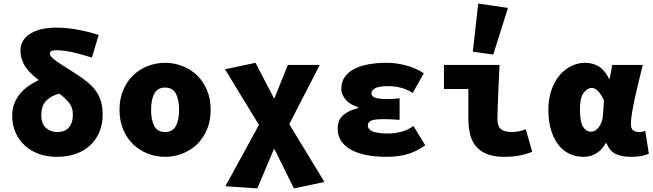

<svg xmlns="http://www.w3.org/2000/svg" viewBox="-20 -862 3640 1070"><path d="M296 12Q244 12 199 -3.5Q154 -19 120.5 -49Q87 -79 67.5 -121.5Q48 -164 48 -218Q48 -255 60 -285.5Q72 -316 92.5 -340.5Q113 -365 140 -383.5Q167 -402 196 -416Q176 -431 157.5 -448Q139 -465 125 -485Q111 -505 102.5 -529Q94 -553 94 -582Q94 -607 106 -630Q118 -653 143 -670.5Q168 -688 205.5 -698Q243 -708 294 -708Q354 -708 416.5 -696Q479 -684 530 -667L492 -541Q441 -558 388.5 -570Q336 -582 294 -582Q258 -582 258 -564Q258 -553 269.5 -541.5Q281 -530 300.5 -516.5Q320 -503 346.5 -486.5Q373 -470 404 -450Q443 -425 471 -401.5Q499 -378 517 -351.5Q535 -325 543.5 -294Q552 -263 552 -224Q552 -171 534.5 -128Q517 -85 484 -53.5Q451 -22 403.5 -5Q356 12 296 12ZM300 -126Q317 -126 332.5 -131Q348 -136 360 -147.5Q372 -159 379 -178Q386 -197 386 -226Q386 -263 364.5 -290Q343 -317 310 -340Q265 -329 237.5 -300.5Q210 -272 210 -220Q210 -172 236.5 -149Q263 -126 300 -126Z M900 12Q850 12 804.5 -5.5Q759 -23 723.5 -56.5Q688 -90 667 -139Q646 -188 646 -250Q646 -312 667 -361Q688 -410 723.5 -443.5Q759 -477 804.5 -494.5Q850 -512 900 -512Q949 -512 995 -494.5Q1041 -477 1076.5 -443.5Q1112 -410 1133 -361Q1154 -312 1154 -250Q1154 -188 1133 -139Q1112 -90 1076.5 -56.5Q1041 -23 995 -5.5Q949 12 900 12ZM900 -126Q942 -126 960 -159.5Q978 -193 978 -250Q978 -307 960 -340.5Q942 -374 900 -374Q858 -374 840 -340.5Q822 -307 822 -250Q822 -193 840 -159.5Q858 -126 900 -126Z M1414 188 1236 176 1423 -166 1234 -476 1404 -512 1506 -316H1510L1584 -500H1762L1592 -170L1788 152L1618 188L1510 -30H1506Z M2134 12Q2074 12 2024 2.5Q1974 -7 1938 -26.5Q1902 -46 1882 -75Q1862 -104 1862 -144Q1862 -194 1892 -220Q1922 -246 1977 -260V-264Q1929 -279 1905.5 -308Q1882 -337 1882 -366Q1882 -405 1901 -432.5Q1920 -460 1953.5 -477.5Q1987 -495 2033.5 -503.5Q2080 -512 2136 -512Q2188 -512 2242.5 -497.5Q2297 -483 2342 -454L2280 -344Q2249 -364 2214.5 -373Q2180 -382 2146 -382Q2092 -382 2071 -370.5Q2050 -359 2050 -342Q2050 -324 2072 -317Q2094 -310 2134 -310Q2151 -310 2170.5 -311Q2190 -312 2207 -314V-194Q2185 -196 2162 -197Q2139 -198 2118 -198Q2071 -198 2050.5 -190.5Q2030 -183 2030 -162Q2030 -141 2057 -129.5Q2084 -118 2150 -118Q2175 -118 2212 -126.5Q2249 -135 2284 -160L2350 -52Q2292 -12 2240 0Q2188 12 2134 12Z M2790 12Q2731 12 2692.5 -4Q2654 -20 2631 -48.5Q2608 -77 2599 -117Q2590 -157 2590 -206V-366H2454V-500H2764Q2762 -462 2760 -419.5Q2758 -377 2756.5 -336.5Q2755 -296 2753.5 -260Q2752 -224 2752 -200Q2752 -157 2772.5 -141.5Q2793 -126 2836 -126Q2850 -126 2871 -130Q2892 -134 2910 -142L2946 -16Q2920 -5 2882 3.5Q2844 12 2790 12ZM2729 -558 2615 -574 2645 -842 2811 -818Z M3232 12Q3187 12 3151 -6Q3115 -24 3089.5 -58Q3064 -92 3050 -140.5Q3036 -189 3036 -250Q3036 -311 3053 -360Q3070 -409 3098.5 -442.5Q3127 -476 3164 -494Q3201 -512 3240 -512Q3282 -512 3315 -493Q3348 -474 3374 -424H3378L3392 -500H3562Q3552 -459 3540.5 -412Q3529 -365 3519 -320Q3509 -275 3502.5 -235.5Q3496 -196 3496 -170Q3496 -144 3509.5 -135Q3523 -126 3544 -126Q3558 -126 3576 -132L3596 -6Q3581 2 3557 7Q3533 12 3500 12Q3444 12 3411 -4Q3378 -20 3360 -64H3356Q3311 12 3232 12ZM3274 -128Q3298 -128 3317.5 -154Q3337 -180 3340 -218L3346 -302Q3333 -332 3315 -352Q3297 -372 3278 -372Q3254 -372 3233 -345Q3212 -318 3212 -252Q3212 -184 3229 -156Q3246 -128 3274 -128Z"/></svg>

Font: Source Code Pro Black
Style: Regular
Weight: 900
Monospace: yes
Designer: Paul D. Hunt, Teo Tuominen
Foundry: Adobe Systems Incorporated
Version: Version 2.030;PS 1.000;hotconv 16.6.51;makeotf.lib2.5.65220